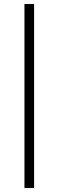

<svg xmlns="http://www.w3.org/2000/svg" viewBox="-20 -700 299 951"><path d="M148.9 -680.2V231H101.1V-680.2Z"/></svg>

Font: TUNJUNG BIRU
Style: Regular
Weight: 400
Designer: R.S. Wihananto
Foundry: R.S. Wihananto
Version: Version 2.0.1